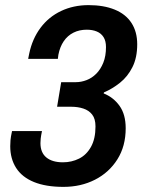

<svg xmlns="http://www.w3.org/2000/svg" viewBox="-20 -718 560 750"><path d="M228 12Q159 12 112.5 -7Q66 -26 43 -62Q20 -98 20 -147Q20 -158 21 -170.5Q22 -183 27 -206H144Q140 -187 139 -176.5Q138 -166 138 -159Q138 -122 161 -103Q184 -84 226 -84Q260 -84 289 -98.5Q318 -113 335.5 -144.5Q353 -176 353 -224Q353 -254 340 -270.5Q327 -287 305.5 -294Q284 -301 259 -301H203L219 -397H276Q297 -397 318 -405Q339 -413 356 -430Q373 -447 383.5 -473Q394 -499 394 -534Q394 -558 384.5 -573Q375 -588 358 -595Q341 -602 319 -602Q290 -602 267 -590.5Q244 -579 229 -557Q214 -535 208 -504L206 -488H90L94 -508Q106 -566 138 -609Q170 -652 218.5 -675Q267 -698 326 -698Q385 -698 428 -680.5Q471 -663 493.5 -628.5Q516 -594 516 -545Q516 -493 497.5 -456Q479 -419 449 -395Q419 -371 386 -357L385 -353Q423 -338 447 -304.5Q471 -271 471 -217Q471 -147 438.5 -95.5Q406 -44 351 -16Q296 12 228 12Z"/></svg>

Font: Archivo SemiCondensed SemiBold
Style: Italic
Weight: 600
Width: 4
Italic angle: -10°
Designer: Hector Gatti
Foundry: Omnibus-Type
Version: Version 2.001